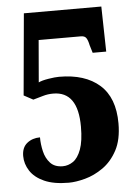

<svg xmlns="http://www.w3.org/2000/svg" viewBox="-52 -755 571 805"><g transform="rotate(-5 233.0 -352.0)"><path d="M205 10Q142 10 102 -8Q62 -26 43 -55.5Q24 -85 24 -118Q24 -154 46.5 -172Q69 -190 101 -190Q101 -161 108 -131Q115 -101 133.5 -81Q152 -61 186 -61Q209 -61 229.5 -75Q250 -89 263 -124Q276 -159 276 -220Q276 -368 172 -368Q149 -368 129 -362Q109 -356 87 -350L48 -371L79 -714H405L409 -524H352L342 -557Q338 -577 331.5 -587Q325 -597 309 -597H131L116 -420Q130 -427 158 -431.5Q186 -436 203 -436Q312 -436 373 -382Q434 -328 434 -220Q434 -151 410 -106.5Q386 -62 349.5 -36.5Q313 -11 274 -0.5Q235 10 205 10Z"/></g></svg>

Font: Noto Serif ExtraCondensed Black
Style: Regular
Weight: 900
Width: 2
Designer: Monotype Design Team
Foundry: Monotype Imaging Inc.
Version: Version 2.015; ttfautohint (v1.8.4.7-5d5b)